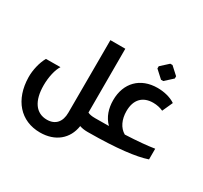

<svg xmlns="http://www.w3.org/2000/svg" viewBox="-190 -1042 1575 1493"><g transform="rotate(30 598.0 -296.0)"><path d="M643 -122C612 -122 591 -126 576 -134V-707H442V-601L441 -73V-55C441 28 398 76 323 76C224 76 168 -4 168 -144C168 -218 185 -292 211 -331L81 -330C52 -279 34 -204 35 -139C38 60 151 189 326 189C462 189 555 112 573 -11C592 -4 615 0 643 0Z M957 -637 1025 -699V-719L957 -781H937L869 -719V-699L937 -637ZM1166 -150C1103 -140 1019 -132 906 -127C854 -157 826 -218 826 -292C826 -396 882 -452 975 -452C1008 -452 1039 -445 1065 -433L1107 -526C1066 -554 1007 -569 947 -569C793 -569 694 -469 694 -314C694 -241 715 -174 766 -123C728 -122 687 -122 643 -122H639C602 -122 565 -90 565 -67C565 -38 602 0 639 0H653C905 -1 1073 -22 1166 -54Z"/></g></svg>

Font: Hejaz SemiBold
Style: Regular
Weight: 600
Designer: Bandar Raffah (Arabic) and Santiago Orozco (Latin)
Foundry: Caramella and Typemade
Version: Version 1.010;hotconv 1.0.109;makeotfexe 2.5.65596